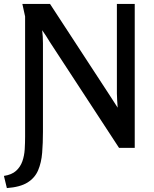

<svg xmlns="http://www.w3.org/2000/svg" viewBox="-50 -749 784 979"><path d="M-30 148Q10 142 32 122Q54 102 64 73.5Q74 45 76 12.5Q78 -20 78 -52V-665L64 -729L65 -728L64 -729H205L510 -262Q520 -247 530 -231Q540 -215 550 -200Q549 -218 547.5 -236Q546 -254 546 -272V-729H637V5H557L204 -535Q195 -550 185 -565.5Q175 -581 165 -595Q167 -579 168 -562.5Q169 -546 169 -529V-77Q169 -20 165 30Q161 80 144.5 119Q128 158 90.5 181.5Q53 205 -15 210Z"/></svg>

Font: Rosario Light SemiBold
Style: Regular
Weight: 600
Version: Version 1.101; ttfautohint (v1.8.1.43-b0c9)